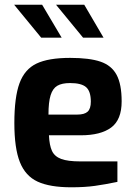

<svg xmlns="http://www.w3.org/2000/svg" viewBox="-20 -791 577 816"><path d="M41 -268Q41 -378 63 -437.5Q85 -497 135.5 -521Q186 -545 278 -545Q360 -545 407 -529Q454 -513 475.5 -473Q497 -433 497 -360Q497 -282 452.5 -249Q408 -216 323 -216H188Q190 -173 201 -149.5Q212 -126 240 -115.5Q268 -105 322 -105H479V-18Q426 -7 383 -1Q340 5 283 5Q192 5 140 -19Q88 -43 64.5 -102Q41 -161 41 -268ZM308 -304Q339 -304 352.5 -316.5Q366 -329 366 -359Q366 -403 346 -420.5Q326 -438 278 -438Q243 -438 223.5 -426.5Q204 -415 195 -386Q186 -357 186 -304ZM40 -771H159L242 -631H155ZM218 -771H338L420 -631H333Z"/></svg>

Font: Exo
Style: Bold
Weight: 700
Designer: Natanael Gama
Foundry: Natanael Gama
Version: Version 1.500; ttfautohint (v1.6)